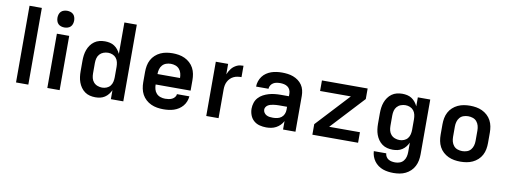

<svg xmlns="http://www.w3.org/2000/svg" viewBox="-72 -1170 4795 1812"><g transform="rotate(10 2325.0 -263.5)"><path d="M91 0V-735H209V0Z M391 0V-520H509V0ZM450 -590Q434 -590 418 -595Q402 -600 391 -611Q380 -622 375 -638Q370 -654 370 -670Q370 -686 375 -702Q380 -718 391 -729Q402 -740 418 -745Q434 -750 450 -750Q466 -750 482 -745Q498 -740 509 -729Q520 -718 525 -702Q530 -686 530 -670Q530 -654 525 -638Q520 -622 509 -611Q498 -600 482 -595Q466 -590 450 -590Z M851 8Q824 8 798 1.5Q772 -5 750.5 -20.5Q729 -36 713.5 -58Q698 -80 689 -105Q680 -130 676.5 -156.5Q673 -183 673 -210V-310Q673 -337 676.5 -363.5Q680 -390 689 -415Q698 -440 713.5 -462Q729 -484 750.5 -499.5Q772 -515 798 -521.5Q824 -528 851 -528Q875 -528 898 -523Q921 -518 941 -505Q961 -492 975.5 -473.5Q990 -455 1000 -434V-735H1119V0H1000V-86Q990 -65 975.5 -46.5Q961 -28 941 -15Q921 -2 898 3Q875 8 851 8ZM899 -93Q921 -93 942 -101.5Q963 -110 976.5 -127Q990 -144 995 -166Q1000 -188 1000 -210V-310Q1000 -332 995 -354Q990 -376 976.5 -393Q963 -410 942 -418.5Q921 -427 899 -427Q877 -427 855 -419Q833 -411 818 -394Q803 -377 797.5 -355Q792 -333 792 -310V-210Q792 -187 797.5 -165Q803 -143 818 -126Q833 -109 855 -101Q877 -93 899 -93Z M1503 8Q1473 8 1443 3Q1413 -2 1385.5 -14.5Q1358 -27 1335.5 -47.5Q1313 -68 1299 -94Q1285 -120 1279 -150Q1273 -180 1273 -210V-310Q1273 -340 1278.5 -369.5Q1284 -399 1298 -425.5Q1312 -452 1334.5 -472.5Q1357 -493 1384 -505.5Q1411 -518 1440.5 -523Q1470 -528 1500 -528Q1530 -528 1559.5 -523Q1589 -518 1616 -505.5Q1643 -493 1665.5 -472.5Q1688 -452 1702 -425.5Q1716 -399 1721.5 -369.5Q1727 -340 1727 -310V-210H1392Q1392 -187 1398 -164.5Q1404 -142 1419.5 -125Q1435 -108 1457.5 -100.5Q1480 -93 1503 -93Q1519 -93 1536 -95.5Q1553 -98 1568 -105Q1583 -112 1594 -125.5Q1605 -139 1606 -155H1725Q1723 -130 1713.5 -105.5Q1704 -81 1687.5 -61.5Q1671 -42 1649.5 -28Q1628 -14 1603.5 -6Q1579 2 1553.5 5Q1528 8 1503 8ZM1392 -310H1608Q1608 -333 1602 -355.5Q1596 -378 1581 -395Q1566 -412 1544.5 -419.5Q1523 -427 1500 -427Q1477 -427 1455.5 -419.5Q1434 -412 1419 -395Q1404 -378 1398 -355.5Q1392 -333 1392 -310Z M1914 0V-520H2032V-420Q2038 -435 2046 -449Q2054 -463 2064 -476Q2074 -489 2087 -499Q2100 -509 2114.5 -516Q2129 -523 2145 -525.5Q2161 -528 2178 -528V-419Q2158 -419 2139 -416Q2120 -413 2102.5 -404.5Q2085 -396 2071 -382Q2057 -368 2048 -350.5Q2039 -333 2035.5 -314Q2032 -295 2032 -276V0Z M2489 8Q2457 8 2425.5 0Q2394 -8 2370 -29Q2346 -50 2334.5 -80.5Q2323 -111 2323 -143Q2323 -171 2332 -199Q2341 -227 2360.5 -248.5Q2380 -270 2405.5 -283.5Q2431 -297 2458.5 -305Q2486 -313 2514.5 -316Q2543 -319 2572 -319H2650V-344Q2650 -363 2642 -380.5Q2634 -398 2619 -408.5Q2604 -419 2585.5 -423Q2567 -427 2548 -427Q2531 -427 2513.5 -424Q2496 -421 2481.5 -412Q2467 -403 2457.5 -387.5Q2448 -372 2448 -355H2329Q2329 -381 2337.5 -406.5Q2346 -432 2361.5 -453Q2377 -474 2399 -489Q2421 -504 2445.5 -512.5Q2470 -521 2496 -524.5Q2522 -528 2548 -528Q2575 -528 2602.5 -524.5Q2630 -521 2655.5 -511.5Q2681 -502 2703 -486Q2725 -470 2740.5 -447.5Q2756 -425 2762.5 -398Q2769 -371 2769 -344V0H2650V-81Q2639 -59 2621.5 -41.5Q2604 -24 2582.5 -12.5Q2561 -1 2537 3.5Q2513 8 2489 8ZM2536 -93Q2557 -93 2578 -97.5Q2599 -102 2616 -115Q2633 -128 2641.5 -148Q2650 -168 2650 -189V-218H2572Q2559 -218 2545.5 -217Q2532 -216 2519 -214Q2506 -212 2493 -208.5Q2480 -205 2468.5 -198Q2457 -191 2449.5 -179.5Q2442 -168 2442 -155Q2442 -139 2451 -125.5Q2460 -112 2474 -104.5Q2488 -97 2504 -95Q2520 -93 2536 -93Z M2931 0V-101L3226 -419H2931V-520H3369V-419L3074 -101H3369V0Z M3746 223Q3721 223 3695 219.5Q3669 216 3645 207.5Q3621 199 3599.5 183.5Q3578 168 3563 147.5Q3548 127 3539 102.5Q3530 78 3529 52H3648Q3649 69 3658 84Q3667 99 3681.5 107.5Q3696 116 3712.5 119Q3729 122 3746 122Q3769 122 3790 114Q3811 106 3825 88.5Q3839 71 3844.5 49Q3850 27 3850 5V-86Q3840 -65 3825.5 -46.5Q3811 -28 3791 -15Q3771 -2 3748 3Q3725 8 3701 8Q3674 8 3648 1.5Q3622 -5 3600.5 -20.5Q3579 -36 3563.5 -58Q3548 -80 3539 -105Q3530 -130 3526.5 -156.5Q3523 -183 3523 -210V-310Q3523 -337 3526.5 -363.5Q3530 -390 3539 -415Q3548 -440 3563.5 -462Q3579 -484 3600.5 -499.5Q3622 -515 3648 -521.5Q3674 -528 3701 -528Q3725 -528 3748 -523Q3771 -518 3791 -505Q3811 -492 3825.5 -473.5Q3840 -455 3850 -434V-520H3969V5Q3969 35 3963.5 64Q3958 93 3944.5 119.5Q3931 146 3909.5 166.5Q3888 187 3861.5 200Q3835 213 3805.5 218Q3776 223 3746 223ZM3749 -93Q3771 -93 3792 -101.5Q3813 -110 3826.5 -127Q3840 -144 3845 -166Q3850 -188 3850 -210V-310Q3850 -332 3845 -354Q3840 -376 3826.5 -393Q3813 -410 3792 -418.5Q3771 -427 3749 -427Q3727 -427 3705 -419Q3683 -411 3668 -394Q3653 -377 3647.5 -355Q3642 -333 3642 -310V-210Q3642 -187 3647.5 -165Q3653 -143 3668 -126Q3683 -109 3705 -101Q3727 -93 3749 -93Z M4350 8Q4320 8 4290.5 3Q4261 -2 4234 -14.5Q4207 -27 4184.5 -47.5Q4162 -68 4148 -94.5Q4134 -121 4128.5 -150.5Q4123 -180 4123 -210V-310Q4123 -340 4128.5 -369.5Q4134 -399 4148 -425.5Q4162 -452 4184.5 -472.5Q4207 -493 4234 -505.5Q4261 -518 4290.5 -523Q4320 -528 4350 -528Q4380 -528 4409.5 -523Q4439 -518 4466 -505.5Q4493 -493 4515.5 -472.5Q4538 -452 4552 -425.5Q4566 -399 4571.5 -369.5Q4577 -340 4577 -310V-210Q4577 -180 4571.5 -150.5Q4566 -121 4552 -94.5Q4538 -68 4515.5 -47.5Q4493 -27 4466 -14.5Q4439 -2 4409.5 3Q4380 8 4350 8ZM4350 -93Q4373 -93 4395 -100.5Q4417 -108 4431.5 -125.5Q4446 -143 4452 -165Q4458 -187 4458 -210V-310Q4458 -333 4452 -355Q4446 -377 4431.5 -394.5Q4417 -412 4395 -419.5Q4373 -427 4350 -427Q4327 -427 4305 -419.5Q4283 -412 4268.5 -394.5Q4254 -377 4248 -355Q4242 -333 4242 -310V-210Q4242 -187 4248 -165Q4254 -143 4268.5 -125.5Q4283 -108 4305 -100.5Q4327 -93 4350 -93Z"/></g></svg>

Font: Iosevka Aile
Style: Bold
Weight: 700
Designer: Belleve Invis
Foundry: Belleve Invis
Version: Version 28.0.1; ttfautohint (v1.8.4)